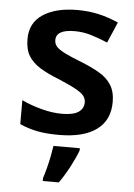

<svg xmlns="http://www.w3.org/2000/svg" viewBox="-54 -594 599 856"><g transform="rotate(5 245.0 -165.5)"><path d="M450 -157Q450 -75 391.5 -32.5Q333 10 224 10Q167 10 126.5 2Q86 -6 48 -23V-130Q88 -111 136.5 -98Q185 -85 228 -85Q280 -85 303 -101Q326 -117 326 -144Q326 -160 317 -172.5Q308 -185 281.5 -200Q255 -215 203 -237Q151 -257 116.5 -278.5Q82 -300 64.5 -329Q47 -358 47 -404Q47 -477 104.5 -514.5Q162 -552 258 -552Q308 -552 352.5 -542Q397 -532 442 -512L402 -419Q364 -435 328 -446Q292 -457 254 -457Q171 -457 171 -410Q171 -393 181.5 -381Q192 -369 218.5 -355.5Q245 -342 294 -323Q342 -304 377 -283.5Q412 -263 431 -233Q450 -203 450 -157ZM322 71Q311 101 289.5 142.5Q268 184 242 221H170V208Q176 190 183 163.5Q190 137 195.5 109.5Q201 82 204 61H322Z"/></g></svg>

Font: Noto Sans Kannada SemiBold
Style: Regular
Weight: 600
Designer: Jelle Bosma - Monotype Design Team
Foundry: Monotype Imaging Inc.
Version: Version 2.005; ttfautohint (v1.8.4.7-5d5b)